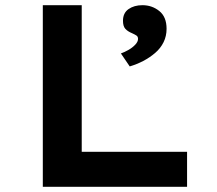

<svg xmlns="http://www.w3.org/2000/svg" viewBox="-20 -720 837 740"><path d="M145 0V-700H295V-135H701V0ZM480 -464 446 -514Q460 -519 475 -527.5Q490 -536 501 -547.5Q512 -559 512 -570Q512 -579 506 -583Q500 -587 489 -592Q472 -599 463 -609Q454 -619 454 -640Q454 -670 475.5 -685Q497 -700 529 -700Q566 -700 594 -677.5Q622 -655 622 -609Q622 -581 610.5 -557.5Q599 -534 578 -516Q557 -498 532 -485Q507 -472 480 -464Z"/></svg>

Font: Lexend Mega SemiBold
Style: Regular
Weight: 600
Designer: Bonnie Shaver-Troup, Thomas Jockin
Foundry: Lexend
Version: Version 1.007